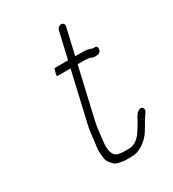

<svg xmlns="http://www.w3.org/2000/svg" viewBox="-162 -698 759 840"><g transform="rotate(-30 217.5 -278.0)"><path d="M255.8 -588 224.8 -454H157.8C155.1 -454 152.8 -448 150.7 -436C147.2 -424 146.8 -418 149.5 -418H216.5L158.6 -167C151.8 -137.8 150.7 -112.6 147.1 -87L144 -65C140.6 -41.8 143.3 -15.7 147.3 3C150.6 15.4 165.8 30.7 175 39C188.2 46.5 204.4 47.7 222.5 50H256.5C291.4 50 321.1 28.4 341.2 8C366.2 -18.5 380.7 -57.8 404.1 -87C411.2 -96.8 408.3 -107.8 402.2 -111.5C383.8 -122.8 365.3 -92.4 359.2 -79C348.7 -58.7 336.1 -40.9 325.3 -23C312.8 -5.9 289.6 14 264.8 14H231.8C224.5 12.5 214.4 11.1 206.7 10C179.7 0.3 176.7 -33.5 180.9 -69C185.2 -101.8 186.3 -131.2 194.6 -167L252.5 -418H288.5C295.4 -418 313.2 -416.5 317.6 -414C326.2 -408.6 335 -408.4 346.7 -410C370.2 -410 375.7 -447.9 351.7 -445H345.7C344.4 -445 342.8 -445.3 341 -446C332.2 -451 312.5 -454 296.8 -454H260.8L291.7 -588C293.9 -597.5 287 -606 277.4 -606C267.7 -606 257.9 -597.5 255.8 -588Z"/></g></svg>

Font: HoneyBee
Style: LitIt
Weight: 300
Foundry: Cannot Into Space Fonts
Version: Version 0.89